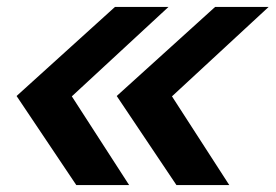

<svg xmlns="http://www.w3.org/2000/svg" viewBox="-20 -536 798 556"><path d="M201 0 28 -258 313 -516H468L188 -257L354 0ZM491 0 318 -258 603 -516H758L478 -257L644 0Z"/></svg>

Font: Red Hat Text
Style: Bold Italic
Weight: 700
Italic angle: -12°
Designer: Pentagram, MCKL
Foundry: Pentagram, MCKL
Version: Version 1.023; ttfautohint (v1.8.3)